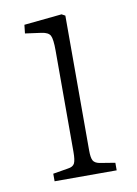

<svg xmlns="http://www.w3.org/2000/svg" viewBox="-65 -555 427 600"><g transform="rotate(-10 148.5 -255.0)"><path d="M60 0V-24L108 -32Q124 -34 129 -44Q134 -54 134 -80V-402Q134 -438 128 -449.5Q122 -461 100 -464L49 -471L52 -498L172 -510L183 -504V-76Q183 -53 188 -44Q193 -35 208 -32L257 -24V0Z"/></g></svg>

Font: Literata 18pt ExtraLight
Style: Regular
Weight: 250
Designer: Latin by Veronika Burian and Jose Scaglione. Greek by Irene Vlachou. Cyrillic by Vera Evstafieva.
Foundry: TypeTogether
Version: Version 3.103;gftools[0.9.29]